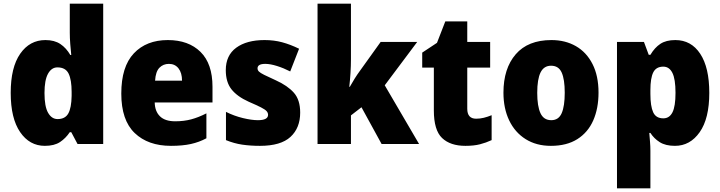

<svg xmlns="http://www.w3.org/2000/svg" viewBox="-20 -780 3901 1040"><path d="M223 10Q140 10 89 -64.5Q38 -139 38 -277Q38 -415 89.5 -489Q141 -563 226 -563Q275 -563 307 -541.5Q339 -520 361 -482H366Q363 -509 360.5 -542Q358 -575 358 -603V-760H539V0H400L366 -64H358Q336 -31 305 -10.5Q274 10 223 10ZM292 -135Q333 -135 350 -165.5Q367 -196 368 -261V-282Q368 -348 351.5 -381.5Q335 -415 291 -415Q259 -415 240 -380.5Q221 -346 221 -276Q221 -203 240.5 -169Q260 -135 292 -135Z M889 -563Q1001 -563 1066 -499Q1131 -435 1131 -310V-225H818Q819 -177 846.5 -150Q874 -123 929 -123Q976 -123 1015.5 -133.5Q1055 -144 1098 -166V-31Q1059 -10 1014 0Q969 10 906 10Q782 10 709.5 -59.5Q637 -129 637 -273Q637 -419 705 -491Q773 -563 889 -563ZM895 -434Q864 -434 843.5 -413Q823 -392 820 -343H966Q966 -385 947 -409.5Q928 -434 895 -434Z M1606 -170Q1606 -87 1553.5 -38.5Q1501 10 1388 10Q1336 10 1292 3.5Q1248 -3 1204 -21V-174Q1248 -152 1295.5 -140.5Q1343 -129 1377 -129Q1432 -129 1432 -158Q1432 -169 1424 -178Q1416 -187 1393.5 -198.5Q1371 -210 1327 -229Q1265 -257 1234 -296Q1203 -335 1203 -400Q1203 -480 1259.5 -521.5Q1316 -563 1413 -563Q1464 -563 1508.5 -551Q1553 -539 1600 -516L1552 -393Q1517 -411 1480.5 -422.5Q1444 -434 1417 -434Q1375 -434 1375 -410Q1375 -400 1382.5 -392.5Q1390 -385 1411 -374.5Q1432 -364 1474 -345Q1538 -316 1572 -277.5Q1606 -239 1606 -170Z M1881 -460Q1881 -424 1878.5 -384.5Q1876 -345 1872 -310H1875Q1886 -330 1901 -354Q1916 -378 1928 -394L2042 -553H2240L2064 -318L2250 0H2047L1938 -199L1881 -155V0H1700V-760H1881Z M2559 -137Q2580 -137 2600.5 -142Q2621 -147 2643 -156V-21Q2613 -7 2580 1.5Q2547 10 2501 10Q2419 10 2374.5 -32.5Q2330 -75 2330 -182V-414H2267V-495L2347 -548L2392 -664H2511V-553H2635V-414H2511V-191Q2511 -137 2559 -137Z M3222 -278Q3222 -193 3193.5 -128Q3165 -63 3107.5 -26.5Q3050 10 2964 10Q2885 10 2827 -26.5Q2769 -63 2738 -128Q2707 -193 2707 -278Q2707 -409 2773.5 -486Q2840 -563 2967 -563Q3042 -563 3099.5 -530Q3157 -497 3189.5 -433Q3222 -369 3222 -278ZM2890 -277Q2890 -205 2907.5 -167Q2925 -129 2966 -129Q3006 -129 3022.5 -167Q3039 -205 3039 -278Q3039 -350 3022.5 -387Q3006 -424 2965 -424Q2926 -424 2908 -387.5Q2890 -351 2890 -277Z M3638 -563Q3724 -563 3773 -488.5Q3822 -414 3822 -277Q3822 -138 3770 -64Q3718 10 3636 10Q3585 10 3553.5 -10Q3522 -30 3503 -60H3497Q3499 -35 3501 -11Q3503 13 3503 37V240H3322V-553H3468L3494 -483H3503Q3526 -522 3557 -542.5Q3588 -563 3638 -563ZM3573 -419Q3534 -419 3518.5 -388Q3503 -357 3503 -292V-271Q3503 -205 3518 -172Q3533 -139 3573 -139Q3606 -139 3622.5 -171.5Q3639 -204 3639 -277Q3639 -352 3622 -385.5Q3605 -419 3573 -419Z"/></svg>

Font: Noto Sans Myanmar SemiCondensed Black
Style: Regular
Weight: 900
Width: 4
Designer: Monotype Design Team
Foundry: Monotype Imaging Inc.
Version: Version 2.107; ttfautohint (v1.8.4.7-5d5b)